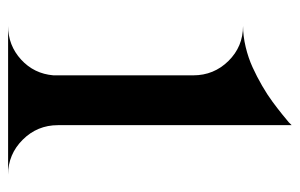

<svg xmlns="http://www.w3.org/2000/svg" viewBox="-153 -587 740 474"><g transform="rotate(90 217.0 -350.0)"><path d="M289 -123Q289 -72 325 -36Q361 0 411 0H44Q92 0 127 -32Q162 -64 166 -112V-457Q166 -508 130.5 -544Q95 -580 44 -580Q69 -580 96 -586.5Q123 -593 146 -603.5Q169 -614 191.5 -627Q214 -640 231.5 -653Q249 -666 262 -676.5Q275 -687 282 -693L289 -700Z"/></g></svg>

Font: Oscilla
Style: Regular
Weight: 400
Designer: Ryan Lin
Version: Version 1.0